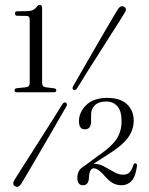

<svg xmlns="http://www.w3.org/2000/svg" viewBox="-20 -732 594 766"><path d="M49 -669Q39.5 -669 39.5 -678.5Q39.5 -687 49.5 -687L87.5 -687.5Q115 -687.5 127.5 -706Q133 -712.5 138.5 -712.5Q148 -712.5 148 -701.5V-400.5Q148 -386 161.5 -384L196.5 -379.5Q204.5 -378.5 204.5 -371.5Q204.5 -364 195.5 -364H47Q38 -364 38 -371.5Q38 -378.5 46.5 -380L84 -384Q98.5 -386 98.5 -400.5V-653Q98.5 -668.5 86 -668.5ZM288 -380.5Q280.5 -368.5 273 -374Q265.5 -378.5 273 -390.5Q286.5 -414 307 -449.5Q327.5 -485 350.5 -524.8Q373.5 -564.5 394.5 -600.8Q415.5 -637 430.8 -662.8Q446 -688.5 450.5 -695.5Q462.5 -713 476 -704.5Q488.5 -696 476 -678.5Q472 -671.5 456 -646.5Q440 -621.5 417.5 -586Q395 -550.5 370.5 -512Q346 -473.5 324 -438.8Q302 -404 288 -380.5ZM228 -315Q235.5 -327 243.5 -322Q251 -317 243 -304.5Q230 -282 209.8 -246.8Q189.5 -211.5 166.2 -171.5Q143 -131.5 121.5 -94.8Q100 -58 84.5 -31.8Q69 -5.5 64.5 1.5Q52.5 19.5 39.5 10.5Q26.5 3 39 -16Q43 -23 59.2 -48.5Q75.5 -74 98.5 -110Q121.5 -146 146.2 -185Q171 -224 192.8 -258.5Q214.5 -293 228 -315ZM288.5 -23Q288.5 -55 317 -70L375 -113Q423.5 -145.5 444.2 -176.2Q465 -207 465 -248.5Q465 -289.5 448.2 -308.2Q431.5 -327 404.5 -327Q374 -327 358.8 -312.2Q343.5 -297.5 343.5 -275.5V-249Q343.5 -216 318.5 -216Q295 -216 295 -248.5Q295 -284.5 324.2 -313Q353.5 -341.5 408.5 -341.5Q460 -341.5 486.8 -316Q513.5 -290.5 513.5 -251Q513.5 -213 489 -180.5Q464.5 -148 400.5 -109L353 -78.5H356Q375.5 -78.5 395.5 -67.8Q415.5 -57 434.5 -46Q453.5 -35 470 -35Q488 -35 497 -44.5Q506 -54 512.5 -74.5Q515 -81.5 520.5 -80.5Q527.5 -79 526.5 -70Q521 -27.5 505 -10.2Q489 7 465 7Q444 7 427.8 -2.8Q411.5 -12.5 390 -38.5Q368.5 -60.5 354.5 -60.5Q336.5 -60.5 335 -24Q333.5 7 311.5 7Q288.5 7 288.5 -23Z"/></svg>

Font: Fraunces 144pt Soft Light
Style: Regular
Weight: 300
Version: Version 1.000;[0bf87f6ff]